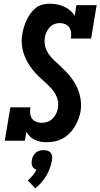

<svg xmlns="http://www.w3.org/2000/svg" viewBox="-20 -763 544 1041"><path d="M233 8Q216 8 199.5 5Q183 2 168.5 -5Q154 -12 142.5 -23Q131 -34 123 -48L115 0H6L36 -181H145Q142 -165 143.5 -149Q145 -133 153 -121Q161 -109 175.5 -103Q190 -97 206 -97Q222 -97 237.5 -102.5Q253 -108 265 -120Q277 -132 284.5 -147Q292 -162 294 -178Q298 -199 293.5 -218.5Q289 -238 279.5 -254.5Q270 -271 257 -285Q244 -299 230 -312Q216 -325 202 -337.5Q188 -350 175 -364Q162 -378 150.5 -393.5Q139 -409 129.5 -425.5Q120 -442 113 -460Q106 -478 102 -498Q98 -518 97.5 -538Q97 -558 101 -578Q104 -598 110 -617Q116 -636 124.5 -654.5Q133 -673 145.5 -690Q158 -707 174 -720Q190 -733 210 -738Q230 -743 249 -743Q270 -743 290 -739Q310 -735 327.5 -727Q345 -719 360 -706.5Q375 -694 385 -677L394 -735H504L474 -554H364Q367 -570 365.5 -585.5Q364 -601 356 -613.5Q348 -626 334 -632Q320 -638 304 -638Q289 -638 274 -632Q259 -626 248.5 -614Q238 -602 231.5 -587.5Q225 -573 223 -558Q219 -533 225.5 -510Q232 -487 245 -468.5Q258 -450 275 -434.5Q292 -419 308.5 -403.5Q325 -388 340.5 -372Q356 -356 369.5 -337Q383 -318 393.5 -298Q404 -278 410.5 -255Q417 -232 419 -208Q421 -184 417 -160Q413 -138 405 -117Q397 -96 385 -76Q373 -56 356.5 -39.5Q340 -23 319.5 -12Q299 -1 277 3.5Q255 8 233 8ZM171 258 131 215Q145 203 157 188.5Q169 174 178 157Q170 155 164 150Q158 145 155 137.5Q152 130 151.5 122Q151 114 153 105Q154 94 159.5 83.5Q165 73 174 65Q183 57 194 54Q205 51 216 51Q227 51 237.5 54Q248 57 254.5 65Q261 73 262.5 83.5Q264 94 262 105Q258 127 250.5 148Q243 169 231.5 189Q220 209 204.5 226.5Q189 244 171 258Z"/></svg>

Font: Iosevka Slab Extrabold
Style: Italic
Weight: 800
Italic angle: -9°
Monospace: yes
Designer: Belleve Invis
Foundry: Belleve Invis
Version: Version 11.1.0; ttfautohint (v1.8.3)